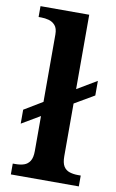

<svg xmlns="http://www.w3.org/2000/svg" viewBox="-87 -807 516 854"><g transform="rotate(10 171.5 -380.0)"><path d="M25 0V-49H37Q59 -49 75.5 -54.5Q92 -60 102 -75.5Q112 -91 112 -121V-279L29 -230V-293L112 -343V-647Q112 -675 100 -688.5Q88 -702 71 -706.5Q54 -711 37 -711H25V-760H245V-424L334 -477V-411L245 -359V-121Q245 -91 254.5 -75.5Q264 -60 281.5 -54.5Q299 -49 319 -49H332V0Z"/></g></svg>

Font: Noto Rashi Hebrew SemiBold
Style: Regular
Weight: 600
Version: Version 1.006